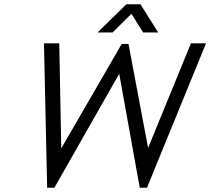

<svg xmlns="http://www.w3.org/2000/svg" viewBox="-20 -884 990 904"><path d="M187 -680H259L269 -155L252 -157L553 -677H585L683 -157L664 -155L879 -680H950L672 0H638L536 -566H558L236 0H202ZM575 -864H641L725 -731H654L592 -830H610L510 -731H439Z"/></svg>

Font: Teachers[wght] Italic
Style: Regular
Weight: 400
Designer: Alfredo Marco Pradil & Chank Diesel
Version: Version 1.000;Glyphs 3.1.2 (3151)